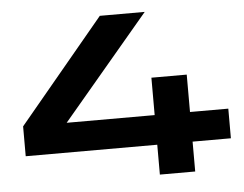

<svg xmlns="http://www.w3.org/2000/svg" viewBox="-51 -776 1067 839"><g transform="rotate(-5 482.5 -357.0)"><path d="M40 -131V-262L416 -714H613L231 -261H617V-425H772V-261H940V-131H772V0H617V-131Z"/></g></svg>

Font: Zen Dots
Style: Regular
Weight: 400
Designer: Yoshimichi Ohira
Foundry: A-1 Corp ZenFonts
Version: Version 1.000; ttfautohint (v1.8.3)